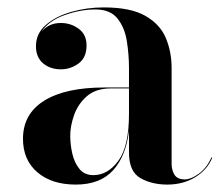

<svg xmlns="http://www.w3.org/2000/svg" viewBox="-20 -488 592 518"><path d="M262.5 -252H328V-304.5Q328 -340.5 322.2 -377Q316.5 -413.5 297 -438Q277.5 -462.5 237.5 -462.5Q197 -462.5 154.2 -447.2Q111.5 -432 91.5 -402Q111.5 -426 144 -426Q171 -426 192.2 -410.5Q213.5 -395 213.5 -365.5Q213.5 -332.5 192 -316.8Q170.5 -301 144 -301Q115.5 -301 96.2 -317.2Q77 -333.5 77 -363.5Q77 -397.5 103.8 -420.8Q130.5 -444 172.5 -456Q214.5 -468 260 -468Q332.5 -468 372.2 -445.2Q412 -422.5 427.5 -385.2Q443 -348 443 -304.5V-46Q443 -29 450.8 -16.5Q458.5 -4 479 -4Q495 -4 516.2 -19.2Q537.5 -34.5 550.5 -63.5L552.5 -62Q538.5 -29 506 -9.5Q473.5 10 431.5 10Q389.5 10 358.8 -7.5Q328 -25 328 -76.5V-136.5Q320.5 -68 285.5 -29Q250.5 10 184.5 10Q119.5 10 80.8 -23.2Q42 -56.5 42 -113.5Q42 -180.5 99 -216.2Q156 -252 262.5 -252ZM232 -15.5Q271 -15.5 299.5 -54.5Q328 -93.5 328 -180.5V-249.5H279.5Q238.5 -249.5 214.5 -228.5Q190.5 -207.5 180 -177.8Q169.5 -148 169.5 -122Q169.5 -97.5 175.2 -73Q181 -48.5 194.5 -32Q208 -15.5 232 -15.5Z"/></svg>

Font: Bodoni* 72pt Medium
Style: Regular
Weight: 500
Version: Version 2.3